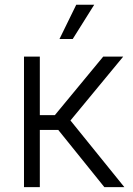

<svg xmlns="http://www.w3.org/2000/svg" viewBox="-20 -773 549 793"><path d="M79.1 0V-539.1H144.5V-297.4H206.5L406.2 -539.1H488.8L271 -275.4L493.7 0H411.1L220.7 -236.3H144.5V0ZM225.6 -611.8 294.9 -753.4H369.1L280.3 -611.8Z"/></svg>

Font: Inter 18pt Light
Style: Regular
Weight: 300
Designer: Rasmus Andersson
Foundry: rsms
Version: Version 4.001;git-66647c0bb